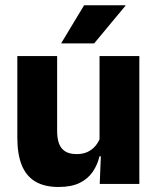

<svg xmlns="http://www.w3.org/2000/svg" viewBox="-20 -707 606 738"><path d="M199.6 -491.4V-202.7Q199.6 -175.7 206.6 -155.9Q213.6 -136.1 230.1 -125.4Q246.7 -114.7 275 -114.7Q299.1 -114.7 316.9 -123.2Q334.6 -131.7 346.7 -146.1Q358.9 -160.5 365 -177.9L388.7 -106.4H362.5Q354.7 -73.5 336.4 -46.6Q318.1 -19.7 286.3 -4Q254.5 11.7 205.1 11.7Q150.6 11.7 115.3 -9.5Q80.1 -30.8 63.3 -72.9Q46.6 -115 46.6 -178.1V-491.4ZM515.6 -491.4V0H363.3L368.3 -122.9L362.6 -137.2V-491.4ZM303.3 -686.8H462.2V-684.9L341.9 -540.2H215.8V-541.7Z"/></svg>

Font: Anek Tamil Medium
Style: Regular
Weight: 500
Designer: Aadarsh Rajan (Tamil), Yesha Goshar (Latin)
Foundry: Ek Type
Version: Version 1.003